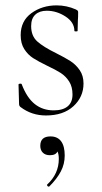

<svg xmlns="http://www.w3.org/2000/svg" viewBox="-20 -419 378 715"><path d="M189 -221Q223 -204 243 -191Q263 -178 277 -157.5Q291 -137 291 -108Q291 -58 253.5 -23.5Q216 11 151 11Q98 11 57 -20Q51 -24 51 -32L49 -104Q49 -107 54.5 -107.5Q60 -108 61 -105Q80 -55 109.5 -31.5Q139 -8 180 -8Q214 -8 232 -23Q250 -38 250 -67Q250 -96 237.5 -115.5Q225 -135 206.5 -147Q188 -159 156 -174Q123 -190 103.5 -202.5Q84 -215 70.5 -236Q57 -257 57 -288Q57 -341 97 -370Q137 -399 191 -399Q228 -399 262 -384Q268 -381 269.5 -379Q271 -377 271 -373Q271 -354 270 -343L269 -304Q269 -302 263 -302Q257 -302 257 -304Q257 -336 224 -357.5Q191 -379 154 -379Q127 -379 111.5 -364.5Q96 -350 96 -322Q96 -285 119 -264.5Q142 -244 189 -221ZM221 160Q221 192 206.5 219.5Q192 247 164 275Q163 276 161 276Q158 276 156 272.5Q154 269 156 268Q199 228 199 173Q199 155 194 145Q188 159 166 159Q149 159 139.5 149.5Q130 140 130 124Q130 89 168 89Q194 89 207.5 107Q221 125 221 160Z"/></svg>

Font: Cormorant Infant Light
Style: Regular
Weight: 300
Designer: Christian Thalmann (Catharsis Fonts)
Version: Version 3.000